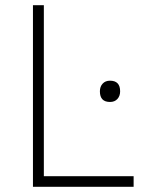

<svg xmlns="http://www.w3.org/2000/svg" viewBox="-20 -720 588 740"><path d="M107 0V-700H149V-41H495V0ZM404 -327Q365 -327 365 -368Q365 -386 375.5 -397.5Q386 -409 404 -409Q443 -409 443 -368Q443 -350 432.5 -338.5Q422 -327 404 -327Z"/></svg>

Font: Readex Pro Light
Style: Regular
Weight: 300
Designer: Bonnie Shaver-Troup, Thomas Jockin
Foundry: Lexend
Version: Version 1.200; ttfautohint (v1.8.3)